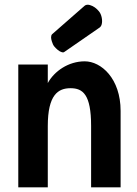

<svg xmlns="http://www.w3.org/2000/svg" viewBox="-20 -800 587 820"><path d="M255.4 -578.6 405.8 -682.6C410.2 -686 413.1 -690.9 414.6 -697.3C415.5 -701.2 416 -705.6 416 -710C416 -715.3 415.5 -720.7 414.1 -726.6C411.6 -737.3 407.7 -745.6 402.3 -752C397.9 -757.3 392.1 -763.2 385.3 -768.1C378.4 -772.9 371.1 -776.4 364.3 -778.3C360.8 -779.3 357.9 -779.8 355 -779.8C349.6 -779.8 344.7 -778.3 340.8 -774.9L203.1 -654.3C201.2 -652.8 199.7 -650.4 199.2 -647.9C198.7 -645.5 198.2 -643.1 198.2 -640.6C198.2 -635.7 199.2 -630.4 201.2 -624C204.1 -614.3 207.5 -606.9 211.4 -602.1C215.3 -597.2 220.2 -592.3 226.6 -586.9C232.9 -581.5 238.8 -578.6 244.1 -577.1C246.1 -576.7 247.6 -576.2 249 -576.2C251.5 -576.2 253.4 -577.1 255.4 -578.6ZM184.1 0V-261.7C184.1 -395.5 228.5 -423.3 281.2 -423.3C334 -423.3 369.1 -396.5 369.1 -262.2V0H495.1V-326.2C495.1 -465.3 411.6 -538.1 341.8 -538.1C272.5 -538.1 211.9 -496.1 184.1 -445.3V-524.4H58.1V0Z"/></svg>

Font: Tuffy
Style: Bold
Weight: 700
Designer: Thatcher Ulrich, Karoly Barta, Michael Everson
Version: Version 001.270